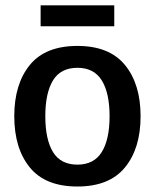

<svg xmlns="http://www.w3.org/2000/svg" viewBox="-20 -684 578 717"><path d="M269.2 12.5Q149.2 12.5 91.3 -58.8Q33.3 -130 33.3 -250Q33.3 -370 91.3 -441.2Q149.2 -512.5 269.2 -512.5Q388.3 -512.5 446.7 -441.2Q505 -370 505 -250Q505 -130 446.7 -58.8Q388.3 12.5 269.2 12.5ZM269.2 -69.2Q330.8 -69.2 360 -116.2Q389.2 -163.3 389.2 -250Q389.2 -336.7 360 -383.8Q330.8 -430.8 269.2 -430.8Q206.7 -430.8 177.9 -383.8Q149.2 -336.7 149.2 -250Q149.2 -163.3 177.9 -116.2Q206.7 -69.2 269.2 -69.2ZM131.7 -585.8V-664.2H406.7V-585.8Z"/></svg>

Font: Familjen Grotesk GF Medium
Style: Regular
Weight: 500
Designer: Anders Wikstroem, Jonas Baeckman, Matilda Gysing, Kristian Moeller
Foundry: Familjen STHLM AB
Version: Version 2.000; Beta; Release 4; Build 6